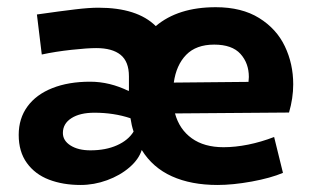

<svg xmlns="http://www.w3.org/2000/svg" viewBox="-20 -510 870 541"><path d="M806.2 -272.5Q806.2 -233.4 794.4 -192.9L473.1 -190.4Q485.4 -145.5 520.3 -120.4Q555.2 -95.2 609.9 -95.2Q642.6 -95.2 679.2 -102.5Q715.8 -109.9 752.4 -124L777.3 -22.9Q742.7 -8.3 689.5 1.5Q636.2 11.2 592.8 11.2Q518.6 11.2 464.4 -13.2Q410.2 -37.6 379.4 -87.4Q371.1 -61 344.7 -38.3Q318.4 -15.6 281.7 -2.2Q245.1 11.2 207 11.2Q157.2 11.2 117.9 -3.9Q78.6 -19 55.7 -50.8Q32.7 -82.5 32.7 -129.9Q32.7 -176.3 57.4 -210Q82 -243.7 127.4 -261.7Q172.9 -279.8 233.9 -279.8Q289.1 -279.8 342.8 -253.4L343.3 -257.3V-294.9Q343.3 -336.4 319.8 -355.5Q296.4 -374.5 251 -374.5Q226.1 -374.5 181.2 -369.6Q136.2 -364.7 97.7 -356.4L84 -469.2Q152.8 -479 191.9 -483.6Q231 -488.3 257.3 -488.3Q366.7 -488.3 418.9 -436.5Q481.9 -489.7 587.9 -489.7Q661.1 -489.7 710.2 -459.2Q759.3 -428.7 782.7 -379.4Q806.2 -330.1 806.2 -272.5ZM681.2 -293Q681.2 -332 657.5 -358.2Q633.8 -384.3 583.5 -384.3Q532.7 -384.3 504.6 -355.5Q476.6 -326.7 469.7 -277.3L680.2 -279.3Q681.2 -288.1 681.2 -293ZM356.4 -139.2Q350.6 -156.7 347.7 -176.8Q300.8 -192.4 246.1 -192.4Q205.1 -192.4 181.2 -177Q157.2 -161.6 157.2 -135.3Q157.2 -113.8 178.7 -100.1Q200.2 -86.4 234.9 -86.4Q277.8 -86.4 309.6 -100.6Q341.3 -114.7 356.4 -139.2Z"/></svg>

Font: Selawik Semibold
Style: Regular
Weight: 600
Designer: Aaron Bell
Foundry: Microsoft Corporation
Version: Version 1.01